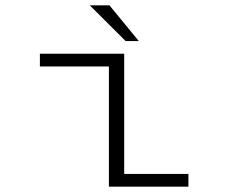

<svg xmlns="http://www.w3.org/2000/svg" viewBox="-20 -702 890 722"><path d="M502 -547.5H452.5L317.5 -682H391.5ZM447 -48H688.5V0H389.5V-452H130V-500H447Z"/></svg>

Font: League Mono Wide UltraLight
Style: Regular
Weight: 200
Width: 8
Designer: Tyler Finck
Foundry: The League of Moveable Type / Tyler Finck
Version: Version 2.210